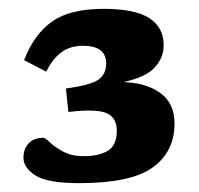

<svg xmlns="http://www.w3.org/2000/svg" viewBox="-20 -737 449 434"><path d="M159 -323Q87 -323 60 -340.5Q33 -358 33 -380.5Q33 -400.5 44.8 -413Q56.5 -425.5 78 -425.5Q82 -425.5 92.8 -415.2Q103.5 -405 122.5 -394.5Q141.5 -384 169 -384Q203.5 -384 223.8 -396.2Q244 -408.5 244 -441.5Q244 -467.5 225.8 -478.8Q207.5 -490 155 -486L134.5 -484L129 -537Q185 -544.5 202.5 -557Q220 -569.5 220 -593.5Q220 -633.5 167.5 -633.5Q138 -633.5 118 -618.2Q98 -603 84.5 -575L34.5 -601Q57 -659.5 97.5 -688.2Q138 -717 214.5 -717Q285 -717 317.5 -696Q350 -675 350 -635Q350 -606 329.2 -584Q308.5 -562 259 -551.5Q312 -549.5 343.2 -526.2Q374.5 -503 374.5 -458Q374.5 -394 325.2 -358.5Q276 -323 159 -323Z"/></svg>

Font: Newsreader Caption
Style: Bold
Weight: 700
Designer: Hugues Gentile
Foundry: Production Type
Version: Version 1.001